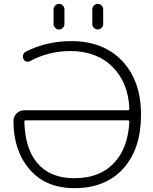

<svg xmlns="http://www.w3.org/2000/svg" viewBox="-20 -974 780 982"><path d="M641.6 -351.6Q641.6 -358.4 634.8 -358.4H111.3Q104.5 -358.4 104.5 -351.6Q108.4 -211.9 171.9 -138.7Q237.3 -62.5 360.4 -62.5Q490.2 -62.5 563.5 -140.6Q634.8 -216.8 641.6 -351.6ZM634.8 -410.2Q641.6 -410.2 641.6 -418Q636.7 -549.8 556.6 -630.9Q475.6 -712.9 338.9 -712.9Q229.5 -712.9 132.8 -661.1Q123 -656.2 113.3 -659.7Q103.5 -663.1 99.6 -672.9Q94.7 -683.6 98.6 -694.3Q102.5 -705.1 112.3 -710Q218.8 -763.7 344.7 -763.7Q508.8 -763.7 605 -662.1Q701.2 -560.5 701.2 -387.7Q701.2 -211.9 610.4 -111.8Q519.5 -11.7 361.3 -11.7Q212.9 -11.7 130.9 -108.4Q48.8 -204.1 48.8 -355.5Q48.8 -377 64.5 -393.6Q81.1 -410.2 105.5 -410.2ZM253.9 -851.6V-925.8Q253.9 -937.5 262.2 -945.8Q270.5 -954.1 281.7 -954.1Q293 -954.1 301.3 -945.8Q309.6 -937.5 309.6 -925.8V-851.6Q309.6 -839.8 301.3 -831.5Q293 -823.2 281.7 -823.2Q270.5 -823.2 262.2 -831.5Q253.9 -839.8 253.9 -851.6ZM452.1 -851.6V-925.8Q452.1 -937.5 460.4 -945.8Q468.8 -954.1 480 -954.1Q491.2 -954.1 499.5 -945.8Q507.8 -937.5 507.8 -925.8V-851.6Q507.8 -839.8 499.5 -831.5Q491.2 -823.2 480 -823.2Q468.8 -823.2 460.4 -831.5Q452.1 -839.8 452.1 -851.6Z"/></svg>

Font: Gen Jyuu Gothic Light
Style: Regular
Weight: 200
Designer: [Source Han Sans]
Ryoko NISHIZUKA  (kana & ideographs); Paul D. Hunt (Latin, Greek & Cyrillic); Wenlong ZHANG  (bopomofo
Version: Version 1.002.20150607